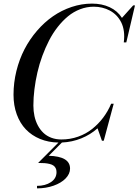

<svg xmlns="http://www.w3.org/2000/svg" viewBox="-20 -780 768 1064"><path d="M191.2 123 304 10Q248.3 9 202 -10Q155.8 -29.1 123.3 -63Q90.8 -96.9 72.9 -146.1Q54.9 -195.3 54.9 -254.9Q54.9 -322 71 -387Q87.2 -451.9 115.8 -507.2Q144.5 -562.5 185.2 -609.6Q225.8 -656.7 273.6 -689.8Q321.3 -722.9 377 -741.5Q432.6 -760 490 -760Q544.7 -760 588 -739.9Q631.3 -719.7 655.8 -680.9L718 -750H728L679.9 -544.9H666Q670.2 -578.4 666.5 -606.1Q662.8 -633.8 651.9 -655.8Q640.9 -677.7 625 -694.1Q609.1 -710.4 588.9 -721.3Q568.6 -732.2 546.1 -737.5Q523.7 -742.9 500 -742.9Q460.9 -742.9 424.2 -728.9Q387.5 -714.8 357.2 -689.9Q326.9 -665 299.9 -630.7Q272.9 -596.4 252.1 -555.9Q231.2 -515.4 214.6 -470.3Q198 -425.3 187.3 -378.5Q176.5 -331.8 170.8 -285.3Q165 -238.8 165 -195.1Q165 -164.1 171.1 -136.2Q177.2 -108.4 189.8 -84.7Q202.4 -61 220.5 -43.8Q238.5 -26.6 264 -16.8Q289.6 -7.1 320.1 -7.1Q368.9 -7.1 413 -22.7Q457 -38.3 491.3 -65.8Q525.6 -93.3 552 -128.4Q578.4 -163.6 595.9 -205.1H610.1L554.9 0H544.9L520.5 -68.8Q480.5 -33.4 430.1 -13.1Q379.6 7.3 323.2 9.8L250 83.3Q368.2 86.4 368.2 154.1Q368.2 183.6 343.6 208.9Q319.1 234.1 276.9 249Q234.6 263.9 185.1 263.9V250Q231 250 262.1 229.4Q293.2 208.7 293.2 173.8Q293.2 161.1 288.7 152.1Q284.2 143.1 276.2 137.5Q268.3 131.8 255 128.5Q241.7 125.2 226.9 124.1Q212.2 123 191.2 123Z"/></svg>

Font: Bodoni* 16
Style: Italic
Weight: 400
Italic angle: -13°
Version: Version 2.000